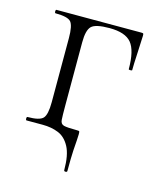

<svg xmlns="http://www.w3.org/2000/svg" viewBox="-85 -450 543 647"><g transform="rotate(15 186.0 -126.5)"><path d="M198 129Q198 76 183 48Q168 20 143.5 10Q119 0 88 0H32Q29 0 29 -6Q29 -12 32 -12Q74 -12 86 -25Q98 -38 98 -81V-305Q98 -349 86.5 -361.5Q75 -374 33 -374Q30 -374 30 -380Q30 -386 33 -386H329Q335 -386 336 -384.5Q337 -383 337 -377Q336 -347 334 -311.5Q332 -276 332 -256Q332 -254 326 -254Q320 -254 320 -256Q320 -321 298.5 -347Q277 -373 222 -373Q173 -373 159 -359Q145 -345 145 -303V-81Q145 -47 146 -32.5Q147 -18 159 -15Q171 -12 205 -12Q212 -12 213 -10.5Q214 -9 214 0Q214 9 213 21Q212 33 210.5 57Q209 81 209 129Q209 133 203.5 133Q198 133 198 129Z"/></g></svg>

Font: Cormorant Light
Style: Regular
Weight: 300
Designer: Christian Thalmann (Catharsis Fonts)
Foundry: Catharsis Fonts
Version: Version 4.000